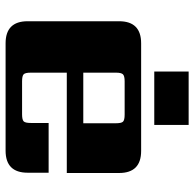

<svg xmlns="http://www.w3.org/2000/svg" viewBox="-24 -671 695 687"><g transform="rotate(90 323.5 -327.5)"><path d="M427 -655V-532H236V-655ZM240 -278H421V-395Q421 -414 415.5 -420Q410 -426 390 -426H271Q252 -426 246 -420Q240 -414 240 -395ZM135 -485H520Q599 -485 599 -406V-219H240V-90Q240 -70 246 -64.5Q252 -59 271 -59H389Q408 -59 414 -64.5Q420 -70 420 -90V-154H598V-79Q598 0 519 0H135Q56 0 56 -79V-406Q56 -485 135 -485Z"/></g></svg>

Font: Sarpanch ExtraBold
Style: Regular
Weight: 800
Designer: Manushi Parikh (Devanagari and Latin), Jyotish Sonowal (Devanagari)
Foundry: Indian Type Foundry
Version: Version 2.004;PS 1.0;hotconv 1.0.78;makeotf.lib2.5.61930; tt